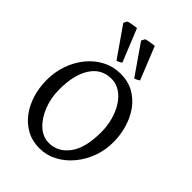

<svg xmlns="http://www.w3.org/2000/svg" viewBox="-258 -997 1122 1122"><g transform="rotate(45 303.5 -436.0)"><path d="M285.2 14.6Q225.6 14.6 178.7 -11Q131.8 -36.6 99.1 -80.6Q66.4 -124.5 49.6 -180.9Q32.7 -237.3 32.7 -298.8Q32.7 -365.2 54 -425Q75.2 -484.9 113.3 -531Q151.4 -577.1 202.6 -603.5Q253.9 -629.9 313.5 -629.9Q375.5 -629.9 422.6 -603.5Q469.7 -577.1 501.7 -532.5Q533.7 -487.8 550 -431.6Q566.4 -375.5 566.4 -315.9Q566.4 -249.5 543.9 -189.9Q521.5 -130.4 482.4 -84.2Q443.4 -38.1 392.8 -11.7Q342.3 14.6 285.2 14.6ZM301.8 -46.4Q377.4 -46.4 426 -112.1Q474.6 -177.7 474.6 -307.1Q474.6 -357.9 461.9 -405Q449.2 -452.1 425.5 -489.7Q401.9 -527.3 368.9 -549.3Q335.9 -571.3 295.9 -571.3Q214.4 -571.3 169.2 -502Q124 -432.6 124 -313Q124 -240.2 148.4 -179.4Q172.9 -118.7 213.1 -82.5Q253.4 -46.4 301.8 -46.4ZM113.3 -851.1 125.5 -873.5Q135.7 -877.4 157.7 -880.9Q179.7 -884.3 191.9 -885.7L274.4 -682.1Q265.1 -676.3 257.8 -672.1Q250.5 -668 241.7 -666.5ZM260.3 -851.1 272 -873.5Q282.2 -877.4 304.4 -880.9Q326.7 -884.3 338.9 -885.7L420.9 -682.1Q411.6 -676.3 404.1 -672.1Q396.5 -668 388.2 -666.5Z"/></g></svg>

Font: Gentium Book Plus
Style: Regular
Weight: 400
Designer: Victor Gaultney, Annie Olsen, Iska Routamaa, Becca Hirsbrunner
Foundry: SIL International
Version: Version 6.101